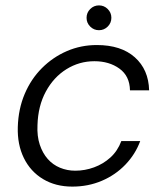

<svg xmlns="http://www.w3.org/2000/svg" viewBox="-20 -680 605 712"><path d="M248 12Q186 12 139.5 -16Q93 -44 68.5 -94Q44 -144 46 -209Q48 -276 71.5 -331.5Q95 -387 135.5 -427.5Q176 -468 228 -490.5Q280 -513 339 -513Q429 -513 480 -467.5Q531 -422 533 -345H462Q461 -398 423 -425.5Q385 -453 330 -453Q274 -453 226.5 -423.5Q179 -394 150 -340.5Q121 -287 119 -216Q117 -175 127.5 -143.5Q138 -112 157 -90.5Q176 -69 202.5 -58Q229 -47 259 -47Q295 -47 329 -59.5Q363 -72 389.5 -96Q416 -120 430 -157H500Q482 -108 445 -69.5Q408 -31 357.5 -9.5Q307 12 248 12ZM347 -568Q328 -568 314.5 -581.5Q301 -595 301 -614Q301 -633 314.5 -646.5Q328 -660 347 -660Q366 -660 379.5 -646.5Q393 -633 393 -614Q393 -595 379.5 -581.5Q366 -568 347 -568Z"/></svg>

Font: DM Sans 17pt Light
Style: Italic
Weight: 300
Italic angle: -10°
Version: Version 4.004;gftools[0.9.30]